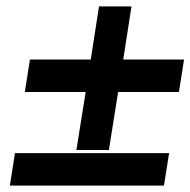

<svg xmlns="http://www.w3.org/2000/svg" viewBox="-20 -528 598 603"><path d="M11 55H495L511 -47H27ZM249 -239 220 -57H322L351 -239H542L558 -341H367L393 -508H291L265 -341H74L58 -239Z"/></svg>

Font: Charger Pro
Style: BlkExtObl
Weight: 900
Designer: Jasper
Foundry: Cannot Into Space Fonts
Version: Version 1.09